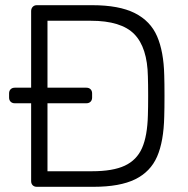

<svg xmlns="http://www.w3.org/2000/svg" viewBox="-20 -720 723 740"><path d="M614 -351Q614 -301 613 -271Q611 -175 585.5 -116.5Q560 -58 501 -29Q442 0 340 0H122Q112 0 106 -6Q100 -12 100 -22V-322H37Q27 -322 21 -328Q15 -334 15 -344V-360Q15 -370 21 -376Q27 -382 37 -382H100V-677Q100 -687 106 -693.5Q112 -700 122 -700H335Q439 -700 499.5 -669.5Q560 -639 585.5 -580Q611 -521 613 -430Q614 -400 614 -351ZM163 -640V-382H313Q323 -382 329 -376Q335 -370 335 -360V-344Q335 -334 329 -328Q323 -322 313 -322H163V-60H335Q415 -60 461 -81.5Q507 -103 527.5 -149.5Q548 -196 550 -276Q551 -306 551 -351Q551 -395 550 -425Q548 -537 497.5 -588.5Q447 -640 330 -640Z"/></svg>

Font: Hezaedrus Light
Style: Regular
Weight: 300
Designer: Hubert & Fischer
Foundry: Hubert & Fischer
Version: Version 1.10;September 3, 2019;FontCreator 11.5.0.2425 64-bi